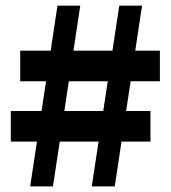

<svg xmlns="http://www.w3.org/2000/svg" viewBox="-20 -663 607 683"><path d="M87.3 0H168.4L265.5 -642.8H184.4L87.3 0ZM18.5 -268.2V-159.4H515.3V-268.2H18.5ZM548.8 -374V-482.8H51.9V-374H548.8ZM306.4 0H388.2L485.3 -642.8H404.3L306.4 0Z"/></svg>

Font: Source Serif Variable
Style: Regular
Weight: 389
Designer: Frank Grießhammer
Foundry: Adobe Systems Incorporated
Version: Version 3.001;hotconv 1.0.111;makeotfexe 2.5.65597